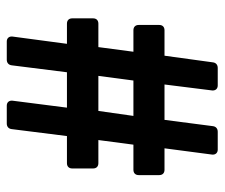

<svg xmlns="http://www.w3.org/2000/svg" viewBox="-68 -595 663 567"><g transform="rotate(90 263.5 -311.5)"><path d="M109.4 -177.7 87.9 -16.6C86.9 -6.8 92.8 0 102.5 0H156.2C166 0 171.9 -5.9 172.9 -14.6L193.4 -177.7H297.9L277.3 -16.6C276.4 -6.8 282.2 0 292 0H344.7C354.5 0 360.4 -5.9 361.3 -14.6L381.8 -177.7H461.9C471.7 -177.7 477.5 -183.6 477.5 -193.4V-254.9C477.5 -264.6 471.7 -270.5 461.9 -270.5H393.6L407.2 -374H481.4C491.2 -374 497.1 -379.9 497.1 -389.6V-450.2C497.1 -460 491.2 -465.8 481.4 -465.8H418L436.5 -606.4C437.5 -616.2 431.6 -623 421.9 -623H369.1C359.4 -623 353.5 -617.2 352.5 -608.4L334 -465.8H229.5L247.1 -606.4C248 -616.2 242.2 -623 232.4 -623H180.7C170.9 -623 165 -617.2 164.1 -608.4L144.5 -465.8H69.3C59.6 -465.8 53.7 -460 53.7 -450.2V-389.6C53.7 -379.9 59.6 -374 69.3 -374H132.8L119.1 -270.5H49.8C40 -270.5 34.2 -264.6 34.2 -254.9V-193.4C34.2 -183.6 40 -177.7 49.8 -177.7ZM307.6 -270.5H204.1L217.8 -374H322.3Z"/></g></svg>

Font: Ed Sans Neue
Style: Bold
Weight: 700
Designer: Stephen Hutchings
Version: Version 1.004;PS 001.004;hotconv 1.0.88;makeotf.lib2.5.64775